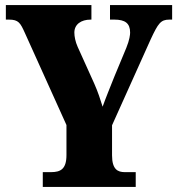

<svg xmlns="http://www.w3.org/2000/svg" viewBox="-20 -734 697 754"><path d="M148 0H513V-58H470C443 -58 420 -68 420 -124V-242L572 -580C601 -642 611 -657 645 -657H656V-714H412V-657H429C471 -657 491 -643 491 -606C491 -598 489 -578 476 -546L429 -433C412 -390 395 -349 383 -315C373 -346 366 -370 350 -406L285 -550C276 -570 272 -591 272 -606C272 -638 298 -657 336 -657H339V-714H3V-657H15C53 -657 60 -644 78 -604L241 -243V-125C241 -69 217 -58 180 -58H148Z"/></svg>

Font: Noto Serif Georgian Condensed Black
Style: Regular
Weight: 900
Width: 3
Designer: Monotype Design Team, Akaki Razmadze
Foundry: Google LLC
Version: Version 2.003